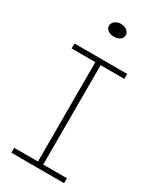

<svg xmlns="http://www.w3.org/2000/svg" viewBox="-226 -974 863 1044"><g transform="rotate(30 205.5 -452.5)"><path d="M189 -18V-672H222V-18ZM40 0V-31H371V0ZM40 -655V-686H371V-655ZM206 -825Q184 -825 169 -836Q154 -847 154 -864Q154 -881 169 -893Q184 -905 206 -905Q230 -905 244.5 -893Q259 -881 259 -864Q259 -847 244.5 -836Q230 -825 206 -825Z"/></g></svg>

Font: BioRhyme ExtraLight
Style: Regular
Weight: 250
Designer: Aoife Mooney
Foundry: Aoife Mooney Type
Version: Version 1.600;gftools[0.9.33]